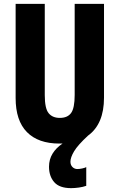

<svg xmlns="http://www.w3.org/2000/svg" viewBox="-20 -827 619 995"><path d="M345 11Q345 28 355.5 38.5Q366 49 381 49Q392 49 406 46Q420 43 427 39V136Q410 142 388.5 145Q367 148 349 148Q288 148 261 117Q234 86 234 37Q234 -1 252.5 -31Q271 -61 304 -83Q296 -83 288 -83Q178 -83 119.5 -142.5Q61 -202 61 -319V-807H212V-334Q212 -265 232 -240.5Q252 -216 290 -216Q330 -216 348.5 -241.5Q367 -267 367 -335V-807H519V-321Q519 -184 436 -124Q383 -75 364 -43Q345 -11 345 11Z"/></svg>

Font: Noto Sans Kannada UI ExtraCondensed ExtraBold
Style: Regular
Weight: 800
Width: 2
Designer: Jelle Bosma - Monotype Design Team
Foundry: Monotype Imaging Inc.
Version: Version 2.005; ttfautohint (v1.8.4.7-5d5b)